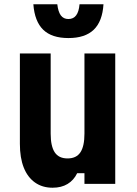

<svg xmlns="http://www.w3.org/2000/svg" viewBox="-20 -860 640 898"><path d="M519 -610V0H375V-50H341Q325 -17 296 0.5Q267 18 226 18Q178 18 143.5 -6.5Q109 -31 91 -76.5Q73 -122 73 -187V-610H217V-235Q217 -176 236 -147.5Q255 -119 296 -119Q337 -119 356 -147.5Q375 -176 375 -235V-610ZM248 -840Q252 -805 264.5 -788Q277 -771 300 -771Q323 -771 336 -788Q349 -805 352 -840H464Q459 -760 418.5 -721Q378 -682 300 -682Q222 -682 182 -721Q142 -760 136 -840Z"/></svg>

Font: Martian Mono Condensed SemiBold
Style: Regular
Weight: 600
Width: 3
Designer: Roman Shamin
Foundry: Evil Martians
Version: Version 1.000